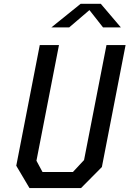

<svg xmlns="http://www.w3.org/2000/svg" viewBox="-20 -960 661 980"><path d="M130.5 0H393.5L500 -107.5L621 -730H523.5L409 -143L352 -82H197L166 -139.5L281 -730H183L63 -114ZM242 -820H333L436.5 -908.5L506 -820H597L494.5 -940.5H391.5Z"/></svg>

Font: Monaspace Krypton
Style: Italic
Weight: 400
Italic angle: -11°
Designer: Riley Cran & the Lettermatic Team
Foundry: Lettermatic
Version: Version 1.101 (Monaspace Krypton)